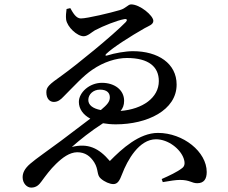

<svg xmlns="http://www.w3.org/2000/svg" viewBox="-20 -797 1040 874"><path d="M122 57C147 57 159 42 168 30C187 4 209 -26 235 -51C265 -80 296 -103 331 -104C368 -104 391 -86 409 -58C430 -24 419 -1 439 16C456 31 480 41 496 41C516 41 525 24 536 -5C560 -68 613 -163 690 -163C746 -163 801 -119 816 -76C824 -53 820 -39 808 -31C788 -15 750 3 716 18L721 32C755 26 781 22 799 22C845 22 852 37 878 37C909 37 921 17 921 -14C921 -106 814 -192 699 -192C614 -192 535 -120 480 -64C429 -124 380 -146 307 -128C343 -160 393 -200 449 -236C467 -233 486 -231 507 -231C650 -231 784 -295 784 -412C784 -508 700 -564 585 -564C551 -564 501 -555 470 -545C459 -541 457 -546 465 -553C494 -581 574 -632 639 -669C657 -679 678 -685 678 -702C678 -726 617 -777 577 -777C562 -777 554 -759 525 -751C485 -739 377 -713 348 -713C326 -713 312 -739 300 -760L283 -756C281 -742 279 -723 281 -708C286 -674 331 -632 361 -632C379 -632 398 -651 412 -659C452 -680 513 -704 546 -710C558 -712 561 -706 553 -697C496 -638 328 -501 261 -453C203 -412 191 -401 191 -377C191 -346 208 -333 225 -333C243 -333 256 -343 269 -357C317 -405 359 -452 401 -480C452 -515 509 -533 558 -533C658 -533 703 -492 703 -428C703 -352 629 -300 529 -292C539 -304 545 -318 545 -338C545 -388 501 -420 444 -420C387 -420 339 -376 339 -333C339 -301 359 -274 391 -257L259 -157C204 -116 143 -74 118 -52C91 -29 83 -9 83 10C83 37 102 57 122 57ZM439 -296C402 -303 382 -319 382 -342C382 -368 405 -389 435 -389C468 -389 480 -373 480 -354C480 -335 470 -322 439 -296Z"/></svg>

Font: GenKiMin2 TW SB
Style: Regular
Weight: 600
Version: Version 2.100;PS 2.1;hotconv 16.6.51;makeotf.lib2.5.65220 DE